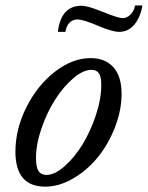

<svg xmlns="http://www.w3.org/2000/svg" viewBox="-20 -680 547 711"><path d="M420.9 -562Q395.5 -562 341.8 -585Q288.1 -607.9 267.1 -607.9Q249 -607.9 237.3 -595.9Q225.6 -584 222.2 -562H194.3Q205.6 -658.7 282.2 -658.7Q305.2 -658.7 361.6 -635.7Q418 -612.8 434.6 -612.8Q450.7 -612.8 464.1 -627Q477.5 -641.1 480 -659.7H507.3Q500 -615.7 477.5 -588.9Q455.1 -562 420.9 -562ZM147.5 11.2Q37.1 11.2 37.1 -118.2Q37.1 -202.1 77.9 -283.2Q118.7 -364.3 183.6 -414.6Q248.5 -464.8 315.4 -464.8Q370.1 -464.8 400.1 -430.9Q430.2 -397 430.2 -333Q430.2 -271 405.5 -208Q380.9 -145 341.8 -97.2Q302.7 -49.3 250.7 -19Q198.7 11.2 147.5 11.2ZM151.9 -32.2Q182.6 -32.2 219.2 -64.5Q255.9 -96.7 285.4 -144.8Q314.9 -192.9 335 -253.2Q355 -313.5 355 -365.7Q355 -395.5 346.4 -408.4Q337.9 -421.4 318.8 -421.4Q287.6 -421.4 250.7 -389.6Q213.9 -357.9 183.8 -310.5Q153.8 -263.2 133.5 -204.3Q113.3 -145.5 113.3 -95.2Q113.3 -60.5 122.8 -46.4Q132.3 -32.2 151.9 -32.2Z"/></svg>

Font: Elstob 6pt
Style: Italic
Weight: 400
Italic angle: -20°
Designer: Peter S. Baker
Version: Version 1.015